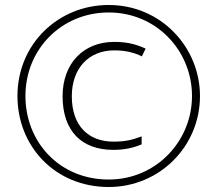

<svg xmlns="http://www.w3.org/2000/svg" viewBox="-20 -742 872 770"><path d="M416 8C619 8 782 -154 782 -357C782 -551 627 -722 416 -722C214 -722 50 -566 50 -357C50 -154 202 8 416 8ZM416 -22C217 -22 82 -174 82 -357C82 -545 227 -692 416 -692C608 -692 750 -538 750 -357C750 -176 606 -22 416 -22ZM434 -141C480 -141 514 -149 548 -163V-195C509 -180 479 -174 435 -174C336 -174 268 -236 268 -356C268 -469 337 -540 438 -540C484 -540 518 -531 549 -516L564 -547C529 -563 493 -574 438 -574C314 -574 231 -487 231 -356C231 -215 309 -141 434 -141Z"/></svg>

Font: Noto Sans Thai Looped ExtraLight
Style: Regular
Weight: 200
Designer: Sasikarn Vongin, Ben Mitchell
Foundry: The Fontpad Ltd
Version: Version 1.001